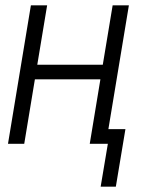

<svg xmlns="http://www.w3.org/2000/svg" viewBox="-20 -540 540 721"><path d="M415 161H358L385 0H317L357 -242H111L71 0H10L96 -520H157L120 -297H366L403 -520H464L387 -55H451Z"/></svg>

Font: Iosevka Light Oblique
Style: Regular
Weight: 300
Italic angle: -9°
Monospace: yes
Designer: Belleve Invis
Foundry: Belleve Invis
Version: Version 32.5.0; ttfautohint (v1.8.4)